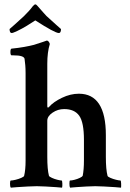

<svg xmlns="http://www.w3.org/2000/svg" viewBox="-20 -866 604 890"><path d="M30.3 3.9Q26.4 0 26.4 -14.6Q26.4 -29.3 30.3 -29.3Q38.1 -29.3 52.2 -32.7Q66.4 -36.1 78.6 -41.5Q90.8 -46.9 91.8 -50.8Q98.6 -78.1 98.6 -121.1V-527.3Q98.6 -546.9 97.2 -563.5Q95.7 -580.1 93.8 -593.8Q89.8 -609.4 43 -609.4H34.2Q28.3 -609.4 28.3 -625Q28.3 -640.6 34.2 -640.6Q64.5 -643.6 91.8 -648.4Q119.1 -653.3 137.7 -658.2Q163.1 -666 179.7 -671.9Q196.3 -677.7 196.3 -677.7H198.2Q202.1 -677.7 206.1 -672.4Q210 -667 210.9 -662.1Q199.2 -624 199.2 -570.3V-373Q199.2 -367.2 203.1 -367.2Q204.1 -367.2 207 -370.1Q227.5 -393.6 267.1 -412.6Q306.6 -431.6 345.7 -431.6Q470.7 -431.6 470.7 -239.3V-138.7Q470.7 -80.1 478.5 -50.8Q479.5 -46.9 491.7 -41.5Q503.9 -36.1 518.1 -32.7Q532.2 -29.3 538.1 -29.3Q541 -29.3 541.5 -15.1Q542 -1 541 3.9Q537.1 2.9 513.2 1.5Q489.3 0 462.9 -1.5Q436.5 -2.9 421.9 -2.9Q406.2 -2.9 380.9 -1.5Q355.5 0 333.5 1.5Q311.5 2.9 304.7 3.9Q301.8 -1 301.8 -14.6Q301.8 -29.3 304.7 -29.3Q312.5 -29.3 325.7 -32.7Q338.9 -36.1 350.1 -41.5Q361.3 -46.9 363.3 -50.8Q369.1 -80.1 369.1 -122.1V-217.8Q369.1 -298.8 347.2 -329.6Q325.2 -360.4 277.3 -360.4Q248 -360.4 223.6 -343.8Q199.2 -327.1 199.2 -306.6V-138.7Q199.2 -80.1 207 -50.8Q209 -46.9 220.7 -41.5Q232.4 -36.1 246.1 -32.7Q259.8 -29.3 265.6 -29.3Q268.6 -29.3 269 -15.1Q269.5 -1 267.6 3.9Q262.7 2.9 239.7 1.5Q216.8 0 191.4 -1.5Q166 -2.9 150.4 -2.9Q134.8 -2.9 108.4 -1.5Q82 0 59.1 1.5Q36.1 2.9 30.3 3.9ZM34.2 -712.9Q24.4 -712.9 24.4 -731.4L47.9 -752Q58.6 -761.7 69.3 -771.5Q80.1 -781.2 90.8 -791Q103.5 -803.7 113.8 -814.9Q124 -826.2 131.8 -836.9Q139.6 -845.7 143.6 -845.7Q148.4 -845.7 155.3 -836.9Q169.9 -820.3 180.2 -808.6Q190.4 -796.9 195.3 -792Q223.6 -765.6 242.2 -749.5Q260.7 -733.4 262.7 -731.4Q262.7 -712.9 252.9 -712.9Q234.4 -712.9 143.6 -771.5Q127.9 -760.7 104.5 -746.6Q81.1 -732.4 60.5 -722.7Q40 -712.9 34.2 -712.9Z"/></svg>

Font: Crimson Text SemiBold
Style: Regular
Weight: 600
Designer: Sebastian Kosch
Foundry: Sebastian Kosch
Version: Version 1.100; ttfautohint (v1.8.4)